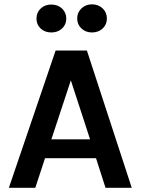

<svg xmlns="http://www.w3.org/2000/svg" viewBox="-20 -888 666 908"><path d="M22 0 243 -649H391L603 0H479L434 -140H193L147 0ZM223 -229H406L315 -508ZM414.5 -734.5Q385.5 -734.5 365.2 -753.2Q345 -772 345 -800.5Q345 -829 365.2 -848.2Q385.5 -867.5 414.5 -867.5Q445.5 -867.5 465.5 -848.2Q485.5 -829 485.5 -800.5Q485.5 -772 465.5 -753.2Q445.5 -734.5 414.5 -734.5ZM222.5 -734.5Q192 -734.5 172.2 -753.2Q152.5 -772 152.5 -799.5Q152.5 -828.5 172.2 -847.5Q192 -866.5 222.5 -866.5Q253.5 -866.5 273.5 -847.5Q293.5 -828.5 293.5 -799.5Q293.5 -772 273.5 -753.2Q253.5 -734.5 222.5 -734.5Z"/></svg>

Font: Karla ExtraLight
Style: Bold
Weight: 700
Version: Version 2.001